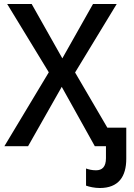

<svg xmlns="http://www.w3.org/2000/svg" viewBox="-20 -734 675 964"><path d="M481 210C575 210 614 153 614 63V-93H519L357 -370L566 -714H447L293 -441L139 -714H16L225 -371L2 0H121L290 -298L456 0H512V60C512 105 492 121 462 121C442 121 426 117 412 112V198C428 204 455 210 481 210Z"/></svg>

Font: Noto Sans Thai Medium
Style: Regular
Weight: 500
Designer: Monotype Design Team
Foundry: Monotype Imaging Inc.
Version: Version 1.901